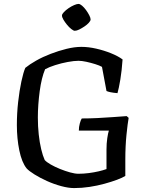

<svg xmlns="http://www.w3.org/2000/svg" viewBox="-20 -959 756 979"><path d="M358 0Q329 0 292 -10Q255 -20 219.5 -36Q184 -52 156 -69.5Q128 -87 116 -100Q91 -131 78.5 -192Q66 -253 66 -321Q66 -381 72.5 -439Q79 -497 89 -543.5Q99 -590 109 -613Q131 -631 164.5 -650Q198 -669 238.5 -684.5Q279 -700 319.5 -710Q360 -720 395 -720Q431 -720 470.5 -711Q510 -702 546 -687.5Q582 -673 605 -656Q601 -598 593.5 -553Q586 -508 579 -484Q556 -486 542.5 -489Q529 -492 523 -495L500 -618Q488 -625 465.5 -632Q443 -639 420 -644Q397 -649 380 -649Q358 -649 325.5 -643Q293 -637 261.5 -627Q230 -617 210 -606Q201 -585 194 -556.5Q187 -528 182.5 -494.5Q178 -461 175.5 -426.5Q173 -392 173 -360Q173 -315 177.5 -273.5Q182 -232 190 -198.5Q198 -165 208 -143Q218 -132 239 -120Q260 -108 286 -97.5Q312 -87 337 -80Q362 -73 380 -73Q406 -73 433 -76.5Q460 -80 483.5 -85.5Q507 -91 523 -97V-195Q523 -228 527 -254.5Q531 -281 535 -293H382Q382 -312 387 -330Q392 -348 397 -355Q435 -355 476.5 -357Q518 -359 557.5 -362Q597 -365 626 -367L636 -358Q631 -331 625 -272.5Q619 -214 619 -144V-62Q605 -53 577 -42.5Q549 -32 512.5 -22Q476 -12 436.5 -6Q397 0 358 0ZM361 -802Q355 -802 343.5 -811Q332 -820 321.5 -833Q311 -846 303.5 -858.5Q296 -871 296 -880Q296 -887 306 -897.5Q316 -908 330 -917.5Q344 -927 358 -933Q372 -939 380 -939Q388 -939 398.5 -930Q409 -921 418.5 -908Q428 -895 435 -881.5Q442 -868 442 -860Q442 -853 433 -843Q424 -833 410.5 -824Q397 -815 384 -808.5Q371 -802 361 -802Z"/></svg>

Font: Texturina 12pt
Style: Regular
Weight: 400
Designer: Guillermo Torres Carreño
Foundry: Omnibus-Type
Version: Version 1.002